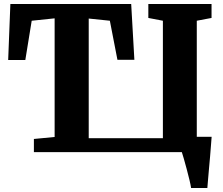

<svg xmlns="http://www.w3.org/2000/svg" viewBox="-20 -763 1118 963"><path d="M150 0V-66L254 -76V-671L139 -659L107 -462H21L32 -743H638L654 -463H569L531 -659L425 -670V-70H797V-659L724 -673V-743H1041V-673L967 -659V-77H1041.5Q1040.5 -64.5 1038.5 -38.2Q1036.5 -12 1033.8 20.8Q1031 53.5 1028 85.8Q1025 118 1023 143.5Q1021 169 1020 180H938.5Q936.5 165.5 930.2 139.2Q924 113 916.2 84.2Q908.5 55.5 901.8 32.2Q895 9 892 0Z"/></svg>

Font: Merriweather Black
Style: Regular
Weight: 900
Designer: Eben Sorkin
Foundry: Eben Sorkin
Version: Version 2.200;gftools[0.9.31]